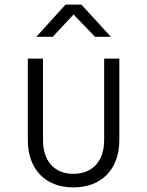

<svg xmlns="http://www.w3.org/2000/svg" viewBox="-20 -805 640 835"><path d="M138 -645H209L300 -742L393 -645H462L334 -785H265ZM299 10C422 10 499 -69 499 -196V-550H433V-196C433 -104 382 -49 299 -49C217 -49 167 -104 167 -196V-550H101V-196C101 -69 177 10 299 10Z"/></svg>

Font: JetBrains Mono ExtraLight
Style: Regular
Weight: 240
Monospace: yes
Designer: Philipp Nurullin, Konstantin Bulenkov
Foundry: JetBrains
Version: Version 2.305